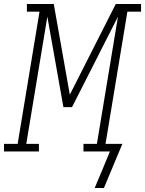

<svg xmlns="http://www.w3.org/2000/svg" viewBox="-57 -755 723 957"><path d="M461 182H415Q434 137 453 91.5Q472 46 491 0H359V-38H426L531 -672L302 -221H259L179 -672L74 -38H137V0H-37V-38H31L140 -697H77V-735H211L291 -283L520 -735H646V-697H578L469 -38H553Z"/></svg>

Font: Iosevka Slab XLtExObl
Style: Regular
Weight: 200
Width: 7
Italic angle: -9°
Monospace: yes
Designer: Belleve Invis
Foundry: Belleve Invis
Version: Version 11.1.1; ttfautohint (v1.8.3)